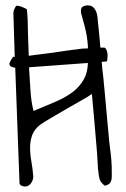

<svg xmlns="http://www.w3.org/2000/svg" viewBox="-20 -684 465 707"><path d="M14.6 -449.2Q14.6 -452.1 20 -461.9Q25.4 -471.7 28.3 -474.6H34.2L29.3 -636.7Q29.3 -642.6 33.7 -652.3Q38.1 -662.1 41 -663.1Q43.9 -663.1 49.3 -662.1Q54.7 -661.1 60.5 -658.7Q66.4 -656.2 71.8 -653.8Q77.1 -651.4 79.1 -649.4Q83 -610.4 83 -559.6Q84 -519.5 85.9 -478.5L114.3 -482.4Q157.2 -487.3 199.2 -493.7Q241.2 -500 282.2 -504.9Q293.9 -504.9 303.7 -505.9V-512.7Q302.7 -531.2 299.8 -549.3Q296.9 -567.4 291.5 -588.4Q286.1 -609.4 278.3 -636.7Q276.4 -654.3 284.2 -659.2Q292 -664.1 302.7 -664.1Q315.4 -664.1 322.3 -658.2Q329.1 -652.3 333.5 -642.6Q337.9 -632.8 338.9 -621.6Q339.8 -610.4 340.8 -600.6Q342.8 -585 345.7 -553.7Q347.7 -532.2 349.6 -508.8H362.3Q367.2 -508.8 370.1 -503.9Q373 -499 374.5 -493.2Q376 -487.3 376 -480.5V-473.6Q376 -469.7 375 -464.4Q374 -459 374 -458L354.5 -456.1Q356.4 -428.7 360.4 -399.4Q364.3 -355.5 368.2 -316.4Q372.1 -277.3 374.5 -246.1Q377 -214.8 378.9 -199.2Q381.8 -162.1 386.7 -126Q391.6 -89.8 391.6 -51.8V-36.1Q391.6 -28.3 390.1 -21Q388.7 -13.7 383.3 -8.3Q377.9 -2.9 366.2 0Q348.6 -12.7 345.7 -28.3Q342.8 -43.9 340.8 -62.5Q339.8 -73.2 338.9 -95.2Q337.9 -117.2 335.4 -144Q333 -170.9 330.6 -200.7Q328.1 -230.5 325.7 -257.3Q323.2 -284.2 321.3 -305.7Q319.3 -327.1 318.4 -337.9Q307.6 -330.1 280.8 -314.9Q253.9 -299.8 223.6 -282.2Q193.4 -264.6 166 -248.5Q138.7 -232.4 127.9 -224.6Q106.4 -208 98.6 -186.5Q90.8 -165 90.8 -140.1Q90.8 -115.2 95.7 -88.4Q100.6 -61.5 102.5 -34.2Q102.5 -20.5 93.8 -8.8Q85 2.9 71.3 2.9Q65.4 2.9 58.6 -0.5Q51.8 -3.9 51.8 -10.7L36.1 -434.6Q28.3 -435.5 21.5 -438.5Q14.6 -442.4 14.6 -449.2ZM91.8 -356.4Q94.7 -308.6 103.5 -275.4Q145.5 -293 182.6 -308.6Q219.7 -324.2 247.1 -344.7Q274.4 -365.2 290 -394.5Q302.7 -418 303.7 -452.1L89.8 -436.5Q88.9 -435.5 86.9 -435.5Q88.9 -395.5 91.8 -356.4Z"/></svg>

Font: Shadows Into Light
Style: Regular
Weight: 400
Designer: Kimberly Geswein
Foundry: Kimberly Geswein
Version: Version 001.000